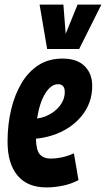

<svg xmlns="http://www.w3.org/2000/svg" viewBox="-20 -809 463 839"><path d="M323 -22Q291 -5 254 2.5Q217 10 183 10Q100 10 56.5 -42Q13 -94 13 -190Q13 -264 28.5 -329.5Q44 -395 74 -445.5Q104 -496 148.5 -524.5Q193 -553 253 -553Q317 -553 350 -520Q383 -487 383 -434Q383 -357 334.5 -299.5Q286 -242 207 -217Q171 -206 137 -203Q138 -152 154.5 -134Q171 -116 202 -116Q223 -116 248.5 -121Q274 -126 303 -139ZM234 -441Q203 -441 178 -401Q153 -361 142 -291Q163 -294 180 -301Q218 -317 240.5 -345.5Q263 -374 263 -407Q263 -441 234 -441ZM423 -789 326 -595H186L153 -789H257L267 -661L319 -789Z"/></svg>

Font: Georama Condensed
Style: Bold Italic
Weight: 700
Width: 3
Italic angle: -9°
Designer: Jean-Baptiste Levee
Foundry: Production Type
Version: Version 1.000